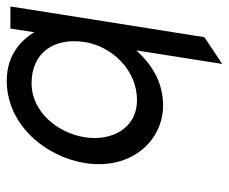

<svg xmlns="http://www.w3.org/2000/svg" viewBox="-76 -426 692 581"><g transform="rotate(-90 270.5 -136.0)"><path d="M67 -225C45 -83 137 11 241 11C314 11 367 -25 408 -70L367 190L448 136L541 -451H474L463 -379C435 -424 390 -462 316 -462C182 -462 86 -344 67 -225ZM145 -225C158 -310 224 -387 308 -387C402 -387 448 -318 433 -225C421 -147 351 -68 258 -68C170 -68 133 -147 145 -225Z"/></g></svg>

Font: Charger Pro
Style: Obl
Weight: 400
Designer: Jasper
Foundry: Cannot Into Space Fonts
Version: Version 1.09